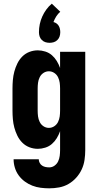

<svg xmlns="http://www.w3.org/2000/svg" viewBox="-20 -802 540 1045"><path d="M248 223Q225 223 201.5 220Q178 217 156 208.5Q134 200 115 186Q96 172 82 153Q68 134 61 111Q54 88 54 65H191Q191 75 196 84.5Q201 94 209.5 99.5Q218 105 228 107Q238 109 248 109Q264 109 277 99.5Q290 90 296.5 76Q303 62 305 46.5Q307 31 307 15V-88Q300 -68 289 -50Q278 -32 262.5 -18.5Q247 -5 226.5 1.5Q206 8 186 8Q162 8 140 -0.5Q118 -9 101.5 -25.5Q85 -42 74.5 -63.5Q64 -85 58 -107.5Q52 -130 50 -153.5Q48 -177 48 -200V-320Q48 -343 50 -366.5Q52 -390 58 -412.5Q64 -435 74.5 -456.5Q85 -478 101.5 -494.5Q118 -511 140 -519.5Q162 -528 186 -528Q206 -528 226.5 -521.5Q247 -515 262.5 -501.5Q278 -488 289 -470Q300 -452 307 -432V-520H444V15Q444 42 440 69Q436 96 424.5 120.5Q413 145 394.5 165.5Q376 186 352.5 199.5Q329 213 302 218Q275 223 248 223ZM246 -106Q262 -106 275.5 -115Q289 -124 296 -138.5Q303 -153 305 -168.5Q307 -184 307 -200V-320Q307 -336 305 -351.5Q303 -367 296 -381.5Q289 -396 275.5 -405Q262 -414 246 -414Q230 -414 216.5 -405Q203 -396 196 -381.5Q189 -367 187 -351.5Q185 -336 185 -320V-200Q185 -184 187 -168.5Q189 -153 196 -138.5Q203 -124 216.5 -115Q230 -106 246 -106ZM250 -569Q238 -569 227 -572.5Q216 -576 207.5 -584.5Q199 -593 195.5 -604Q192 -615 192 -627Q192 -649 196.5 -670.5Q201 -692 210 -712Q219 -732 232 -750Q245 -768 262 -782L308 -738Q295 -727 286 -712.5Q277 -698 271 -682Q280 -680 287.5 -674.5Q295 -669 299.5 -661.5Q304 -654 306 -645Q308 -636 308 -627Q308 -615 304.5 -604Q301 -593 292.5 -584.5Q284 -576 273 -572.5Q262 -569 250 -569Z"/></svg>

Font: Iosevka Term Curly Heavy
Style: Regular
Weight: 900
Designer: Belleve Invis
Foundry: Belleve Invis
Version: Version 32.3.0